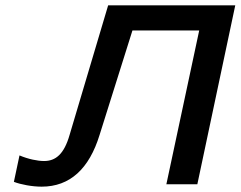

<svg xmlns="http://www.w3.org/2000/svg" viewBox="-20 -690 901 719"><path d="M385 -670 241 -186C220 -112 188 -87 145 -87C121 -87 86 -94 53 -108L32 -9C58 1 100 9 136 9C242 9 314 -58 353 -185L476 -576H726L603 0H719L861 -670Z"/></svg>

Font: LT Wave Medium
Style: Italic
Weight: 500
Designer: Daniel Lyons
Version: Version 2.5 (Glyphs App)